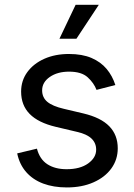

<svg xmlns="http://www.w3.org/2000/svg" viewBox="-20 -781 568 812"><path d="M262.7 11.7Q206.5 11.7 162.8 -4.6Q119.1 -21 90.8 -53.2Q62.5 -85.4 52.7 -132.3L136.2 -152.3Q147.9 -107.4 180.4 -86.4Q212.9 -65.4 261.7 -65.4Q318.8 -65.4 352.8 -89.8Q386.7 -114.3 386.7 -147.9Q386.7 -176.3 366.9 -195.1Q347.2 -213.9 306.6 -223.1L215.8 -244.6Q141.6 -262.2 105.5 -299.1Q69.3 -335.9 69.3 -393.6Q69.3 -440.4 95.7 -476.3Q122.1 -512.2 167.7 -532.5Q213.4 -552.7 271.5 -552.7Q327.6 -552.7 366.9 -535.9Q406.2 -519 430.9 -489.5Q455.6 -460 467.8 -421.4L388.2 -400.9Q377 -430.2 350.8 -454.1Q324.7 -478 272 -478Q223.1 -478 190.7 -455.6Q158.2 -433.1 158.2 -398.9Q158.2 -368.7 180.2 -350.3Q202.1 -332 250 -320.8L332.5 -301.3Q406.7 -283.7 442.4 -246.8Q478 -210 478 -153.8Q478 -106 450.9 -68.6Q423.8 -31.2 375.2 -9.8Q326.7 11.7 262.7 11.7ZM231.4 -617.2 299.8 -760.7H397.9L303.2 -617.2Z"/></svg>

Font: Atlassian Sans
Style: Regular
Weight: 400
Designer: Rasmus Andersson
Foundry: Modifications by Atlassian Pty Ltd, manufactured by rsms
Version: Version 4.001;git-9221beed3